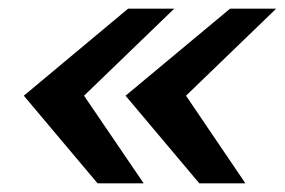

<svg xmlns="http://www.w3.org/2000/svg" viewBox="-20 -547 660 445"><path d="M206.1 -122.1 35.2 -325.2 276.9 -526.9H383.8L174.8 -325.2L313 -122.1ZM441.9 -122.1 271 -325.2 513.2 -526.9H620.1L411.1 -325.2L548.8 -122.1Z"/></svg>

Font: Archivo Expanded SemiBold
Style: Italic
Weight: 600
Width: 7
Italic angle: -10°
Designer: Hector Gatti
Foundry: Omnibus-Type
Version: Version 2.001